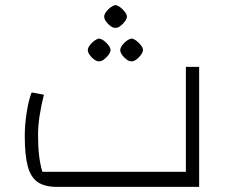

<svg xmlns="http://www.w3.org/2000/svg" viewBox="-20 -732 910 752"><path d="M203 0Q155 0 127.5 -19Q100 -38 88.5 -81.5Q77 -125 77 -200Q77 -243 84.5 -291.5Q92 -340 104 -370L152 -361Q141 -318 135 -278Q129 -238 129 -205Q129 -159 133 -124Q137 -89 146 -59H708V-470H760V0ZM368 -492Q360 -491 349.5 -498.5Q339 -506 331.5 -516.5Q324 -527 324 -536Q324 -544 331.5 -554.5Q339 -565 349.5 -572.5Q360 -580 368 -581Q377 -580 387 -572.5Q397 -565 405 -554.5Q413 -544 413 -536Q413 -528 405 -517Q397 -506 386.5 -498.5Q376 -491 368 -492ZM495 -492Q487 -491 476.5 -498.5Q466 -506 458.5 -516.5Q451 -527 451 -536Q451 -544 458.5 -554.5Q466 -565 476.5 -572.5Q487 -580 495 -581Q504 -580 514 -572.5Q524 -565 532 -554.5Q540 -544 540 -536Q540 -528 532 -517Q524 -506 513.5 -498.5Q503 -491 495 -492ZM432 -623Q424 -622 413.5 -629.5Q403 -637 395.5 -647.5Q388 -658 388 -667Q388 -675 395.5 -685.5Q403 -696 413.5 -703.5Q424 -711 432 -712Q441 -711 451 -703.5Q461 -696 469 -685.5Q477 -675 477 -667Q477 -659 469 -648Q461 -637 450.5 -629.5Q440 -622 432 -623Z"/></svg>

Font: Changa ExtraLight
Style: Regular
Weight: 250
Designer: Eduardo Rodriguez Tunni
Foundry: Eduardo Rodriguez Tunni
Version: Version 3.002; ttfautohint (v1.8.2)